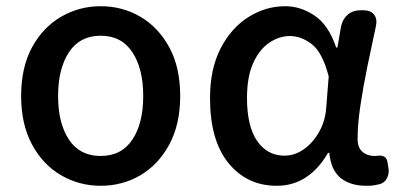

<svg xmlns="http://www.w3.org/2000/svg" viewBox="-20 -584 1290 618"><path d="M304 14Q235 14 176.5 -20Q118 -54 83 -119Q48 -184 48 -275Q48 -367 83 -431.5Q118 -496 176.5 -530Q235 -564 304 -564Q374 -564 432 -530Q490 -496 525 -431.5Q560 -367 560 -275Q560 -184 525 -119Q490 -54 432 -20Q374 14 304 14ZM304 -82Q371 -82 406 -134.5Q441 -187 441 -275Q441 -363 406 -416Q371 -469 304 -469Q237 -469 202 -416Q167 -363 167 -275Q167 -187 202 -134.5Q237 -82 304 -82Z M871 14Q775 14 715.5 -59Q656 -132 656 -268Q656 -362 690 -428Q724 -494 779.5 -529Q835 -564 898 -564Q948 -564 993 -533.5Q1038 -503 1062 -431H1066L1078 -500Q1083 -523 1099.5 -537Q1116 -551 1139 -551H1150Q1173 -551 1184 -537Q1195 -523 1190 -500Q1176 -436 1162.5 -370Q1149 -304 1140 -244Q1131 -184 1131 -137Q1131 -109 1146.5 -95.5Q1162 -82 1185 -82Q1194 -82 1198 -83Q1209 -84 1217 -79.5Q1225 -75 1227 -63L1230 -45Q1234 -26 1225 -9.5Q1216 7 1196 10Q1192 11 1184 12.5Q1176 14 1159 14Q1107 14 1076 -11.5Q1045 -37 1040 -92H1036Q974 14 871 14ZM896 -83Q929 -83 958.5 -104Q988 -125 1007.5 -160Q1027 -195 1030 -237L1038 -338Q1018 -415 984 -441.5Q950 -468 913 -468Q878 -468 846 -446Q814 -424 794.5 -380Q775 -336 775 -269Q775 -178 807.5 -130.5Q840 -83 896 -83Z"/></svg>

Font: Chiron GoRound TC M
Style: Regular
Weight: 500
Designer: Ryoko NISHIZUKA 西塚涼子 (kana, bopomofo & ideographs); Paul D. Hunt (Latin, Greek & Cyrillic); Sandoll Communications 산돌커뮤니
Foundry: Adobe
Version: Version 1.000;hotconv 1.1.1;makeotfexe 2.6.0